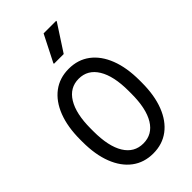

<svg xmlns="http://www.w3.org/2000/svg" viewBox="-299 -1091 1199 1199"><g transform="rotate(-45 300.0 -491.5)"><path d="M38 -348.5V-367.5Q38 -480.5 69.8 -562Q101.5 -643.5 160.2 -687.8Q219 -732 300 -732Q381 -732 439.8 -687.8Q498.5 -643.5 530.2 -562Q562 -480.5 562 -367.5V-348.5Q562 -235.5 530.2 -154Q498.5 -72.5 439.8 -28.2Q381 16 300 16Q219 16 160.2 -28.2Q101.5 -72.5 69.8 -154Q38 -235.5 38 -348.5ZM467 -346V-370Q467 -501 423.2 -572.5Q379.5 -644 300 -644Q220.5 -644 176.8 -572.5Q133 -501 133 -370V-346Q133 -214 176.5 -143Q220 -72 300.2 -72Q380.5 -72 423.8 -143Q467 -214 467 -346ZM257 -819V-824.5L345.5 -999H456.5V-993.5L343 -819Z"/></g></svg>

Font: Google Sans Code
Style: Regular
Weight: 400
Monospace: yes
Designer: Google Sans Code Authors
Foundry: Google LLC
Version: Version 6.000